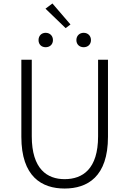

<svg xmlns="http://www.w3.org/2000/svg" viewBox="-20 -1073 745 1106"><path d="M386 -932 282 -1053 242 -1023 358 -911ZM243 -801C267 -801 285 -817 285 -842C285 -867 267 -884 243 -884C219 -884 202 -867 202 -842C202 -817 219 -801 243 -801ZM462 -801C486 -801 504 -817 504 -842C504 -867 486 -884 462 -884C438 -884 420 -867 420 -842C420 -817 438 -801 462 -801ZM352 13C484 13 602 -55 602 -285V-729H545V-288C545 -99 456 -41 352 -41C252 -41 163 -99 163 -288V-729H103V-285C103 -55 221 13 352 13Z"/></svg>

Font: Spoqa Han Sans Neo Light
Style: Regular
Weight: 300
Designer: [Spoqa Han Sans Neo] Dong-huui Kim  Younghwa Kang  Yujin Lee  [Noto Sans] Ryoko NISHIZUKA  (kana & ideographs); Paul D. 
Foundry: Spoqa (http://www.spoqa-han-sans.com)
Version: Version 1.000